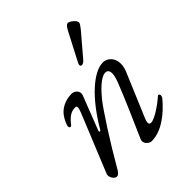

<svg xmlns="http://www.w3.org/2000/svg" viewBox="-192 -779 910 910"><g transform="rotate(-45 263.5 -324.0)"><path d="M320 -475C328 -475 337 -482 343 -490L435 -598C447 -613 453 -622 453 -628C453 -643 424 -664 414 -664C404 -664 396 -652 389 -639L314 -495C309 -485 309 -475 320 -475ZM63 16C74 16 82 7 94 -15C159 -128 242 -256 273 -294C317 -348 352 -373 374 -372C393 -371 403 -352 382 -297C347 -208 307 -119 268 -30C258 -8 281 14 299 14C362 14 427 -33 479 -96C481 -99 483 -105 483 -110C483 -115 479 -119 475 -119C474 -119 473 -119 472 -118C462 -108 390 -50 358 -50C346 -50 342 -60 353 -86L445 -304C472 -367 440 -414 398 -414C337 -414 246 -337 164 -197C162 -194 160 -192 158 -192C155 -192 153 -195 155 -201L221 -371C230 -395 209 -414 188 -414C143 -413 108 -394 88 -364C80 -352 66 -326 67 -314C68 -308 71 -306 74 -306C77 -306 80 -307 82 -310C114 -352 136 -356 156 -356C169 -356 166 -341 154 -312L38 -28C31 -11 47 16 63 16Z"/></g></svg>

Font: EB Garamond
Style: Italic
Weight: 400
Italic angle: -17.2°
Designer: Georg Duffner and Octavio Pardo
Foundry: Georg Duffner
Version: Version 1.000;PS 001.000;hotconv 1.0.88;makeotf.lib2.5.64775